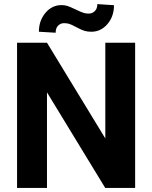

<svg xmlns="http://www.w3.org/2000/svg" viewBox="-20 -920 746 940"><path d="M641.6 0H495.1L210 -467.8V0H63.5V-710.9H210L495.6 -242.2V-710.9H641.6ZM538.1 -894.5Q538.1 -839.4 505.9 -802Q473.6 -764.6 427.2 -764.6Q408.7 -764.6 394.3 -768.8Q379.9 -772.9 354.5 -786.6Q329.1 -800.3 317.9 -803.5Q306.6 -806.6 293.5 -806.6Q276.4 -806.6 264.4 -794.4Q252.4 -782.2 252.4 -759.8L170.4 -764.6Q170.4 -818.8 202.4 -856.9Q234.4 -895 280.8 -895Q295.4 -895 308.3 -891.4Q321.3 -887.7 350.6 -873.5Q379.9 -859.4 391.1 -856.4Q402.3 -853.5 414.6 -853.5Q431.6 -853.5 444.1 -865.5Q456.5 -877.4 456.5 -899.9Z"/></svg>

Font: RobotoInd
Style: Bold
Weight: 700
Designer: Google
Version: Version 2.001150; 2014